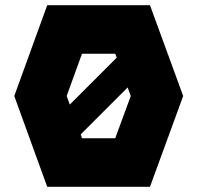

<svg xmlns="http://www.w3.org/2000/svg" viewBox="-20 -720 761 740"><path d="M558 -700 686 -350 558 0H162L35 -350L162 -700ZM249 -317 430 -498 424 -513H296L237 -350ZM296 -187H424L484 -350L472 -383L291 -202Z"/></svg>

Font: Clickuper
Style: Bold
Weight: 700
Designer: Denis Ignatov
Foundry: Denis Ignatov
Version: Version 1.10 April 16, 2021